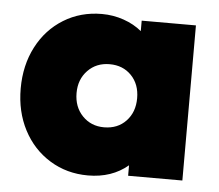

<svg xmlns="http://www.w3.org/2000/svg" viewBox="-43 -546 688 603"><g transform="rotate(5 301.5 -244.5)"><path d="M381 -489H552V0H381V-33Q330 10 255 10Q188 10 134.5 -23Q81 -56 51 -113.5Q21 -171 21 -244Q21 -317 51 -375Q81 -433 134.5 -466Q188 -499 255 -499Q291 -499 324 -487.5Q357 -476 381 -456ZM388 -245Q388 -289 361.5 -316.5Q335 -344 293 -344Q251 -344 224 -316Q197 -288 197 -245Q197 -201 224 -173Q251 -145 292 -145Q335 -145 361.5 -173Q388 -201 388 -245Z"/></g></svg>

Font: Outfit Extra Bold
Style: Regular
Weight: 800
Designer: Rodrigo Fuenzalida
Foundry: fragTYPE
Version: Version 1.000